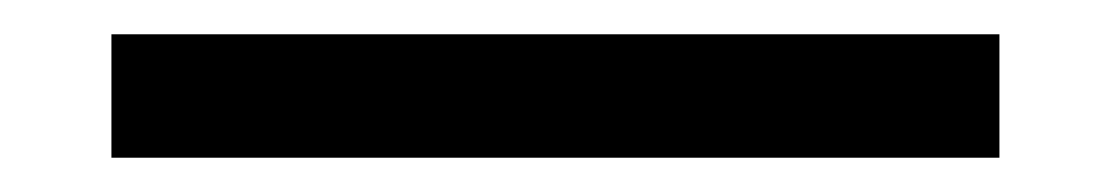

<svg xmlns="http://www.w3.org/2000/svg" viewBox="-20 -5 648 112"><path d="M45 15H563V87H45Z"/></svg>

Font: Source Han Serif SC Heavy
Style: Regular
Weight: 900
Designer: Ryoko NISHIZUKA  (kana & ideographs); Frank Grießhammer (Latin, Greek & Cyrillic); Wenlong ZHANG  (bopomofo); Sandoll Co
Foundry: Adobe Systems Incorporated
Version: Version 1.001 October 20, 2017